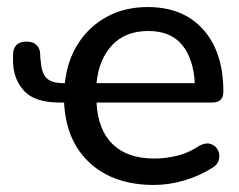

<svg xmlns="http://www.w3.org/2000/svg" viewBox="-20 -516 677 545"><path d="M417 9Q303 9 235 -53.5Q167 -116 162 -225H148Q78 -225 47.5 -259Q17 -293 17 -344Q17 -349 17 -353.5Q17 -358 17 -361Q17 -378 26.5 -388Q36 -398 55 -398Q74 -398 84 -388Q94 -378 94 -362Q94 -356 94.5 -351Q95 -346 96 -340Q98 -309 112 -294.5Q126 -280 160 -280H164Q171 -345 202.5 -393.5Q234 -442 284.5 -469Q335 -496 399 -496Q500 -496 557 -432Q614 -368 614 -256Q614 -225 583 -225H254Q258 -147 300 -106.5Q342 -66 418 -66Q450 -66 483 -74Q516 -82 547 -103Q565 -112 579 -107Q593 -102 599 -89Q605 -76 601 -61.5Q597 -47 580 -38Q545 -16 502 -3.5Q459 9 417 9ZM254 -280H533Q529 -350 496.5 -389Q464 -428 401 -428Q335 -428 297.5 -387Q260 -346 254 -280Z"/></svg>

Font: Chiron GoRound TC
Style: Regular
Weight: 400
Designer: Ryoko NISHIZUKA 西塚涼子 (kana, bopomofo & ideographs); Paul D. Hunt (Latin, Greek & Cyrillic); Sandoll Communications 산돌커뮤니
Foundry: Adobe
Version: Version 1.000;hotconv 1.1.1;makeotfexe 2.6.0